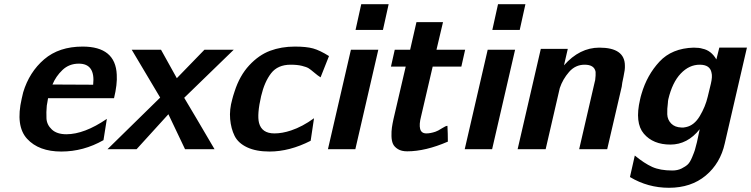

<svg xmlns="http://www.w3.org/2000/svg" viewBox="-20 -708 3564 911"><path d="M83 -240Q88 -262 90 -270Q119 -366 189.5 -426.5Q260 -487 372 -487Q528 -487 534 -354Q537 -308 521 -242H208Q208 -240 205.5 -227Q203 -214 202 -207Q199 -176 200.5 -146Q202 -116 226 -93.5Q250 -71 295 -71Q380 -71 487 -144L471 -43Q376 11 271 11Q164 11 108.5 -49.5Q53 -110 83 -240ZM229 -307 422 -306Q433 -406 354 -406Q308 -406 276.5 -376Q245 -346 229 -307Z M490 0 740 -245 605 -472H744L819 -337L950 -472H1089L854 -244Q857 -239 914 -143Q971 -47 998 0H858L779 -166L628 0Z M1082 -237Q1085 -250 1093 -274Q1117 -349 1162.5 -398Q1208 -447 1261.5 -467Q1315 -487 1379 -487Q1434 -487 1466 -478Q1498 -469 1541 -442L1501 -341Q1488 -349 1471 -363.5Q1454 -378 1444.5 -384Q1435 -390 1413 -395.5Q1391 -401 1359 -401Q1298 -401 1266.5 -360.5Q1235 -320 1219 -252Q1199 -165 1209 -125Q1222 -75 1282 -75Q1319 -75 1361 -89Q1415 -107 1470 -147L1454 -40Q1354 11 1259 11Q1195 11 1152.5 -9Q1110 -29 1093 -63.5Q1076 -98 1072 -143Q1068 -188 1082 -237Z M1536 0 1645 -472H1775L1666 0ZM1667 -566 1694 -688H1824L1797 -566Z M1835 -392 1853 -472H1926L1956 -603H2082L2051 -472H2187L2169 -392H2033L1978 -156Q1968 -118 1973.5 -96.5Q1979 -75 2003 -75Q2022 -75 2046 -83Q2058 -87 2076.5 -99Q2095 -111 2103 -111Q2104 -99 2104.5 -73.5Q2105 -48 2105 -36Q1999 10 1912 10Q1885 10 1868 -0.5Q1851 -11 1844.5 -25.5Q1838 -40 1837.5 -62.5Q1837 -85 1839.5 -102.5Q1842 -120 1847 -143L1905 -392Z M2185 0 2294 -472H2424L2315 0ZM2316 -566 2343 -688H2473L2446 -566Z M2436 0 2546 -476H2674L2656 -398Q2730 -482 2824 -482Q2945 -482 2945 -396Q2946 -378 2938.5 -344.5Q2931 -311 2930 -297L2861 0H2728L2802 -320Q2802 -322 2803 -324Q2804 -326 2804 -328Q2807 -352 2806 -367Q2800 -401 2754 -401Q2710 -401 2680 -366.5Q2650 -332 2636 -290L2569 0Z M3017 -236Q3018 -240 3020 -249Q3022 -258 3024 -263Q3050 -352 3109 -415.5Q3168 -479 3271 -482Q3298 -482 3313 -477Q3354 -469 3379 -426L3393 -482H3524L3419 -28Q3398 67 3328.5 125Q3259 183 3154 183Q3054 183 2969 132L2992 30Q3037 67 3074.5 84Q3112 101 3170 101Q3195 101 3214 91.5Q3233 82 3243.5 72Q3254 62 3264 38Q3274 14 3277 4Q3280 -6 3287 -34L3300 -95Q3242 -22 3161 -22Q3079 -22 3035 -73.5Q2991 -125 3017 -236ZM3151 -237Q3149 -227 3149 -220Q3145 -191 3146 -165.5Q3147 -140 3164.5 -122Q3182 -104 3213 -103Q3223 -102 3235 -105Q3274 -113 3300.5 -157.5Q3327 -202 3338 -249L3353 -311Q3361 -345 3356 -363Q3349 -401 3300 -401Q3250 -401 3210 -359Q3170 -317 3151 -237Z"/></svg>

Font: Coval
Style: ExtraBold Italic
Weight: 800
Foundry: Context Ltd
Version: Version 001.000